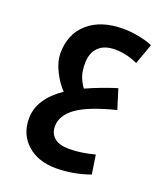

<svg xmlns="http://www.w3.org/2000/svg" viewBox="-150 -607 893 1035"><g transform="rotate(20 296.5 -89.5)"><path d="M293 326.2Q190.4 326.2 127.7 270.3Q64.9 214.4 64.9 123Q64.9 11.2 191.9 -76.2Q156.7 -111.3 130.4 -165Q104 -218.8 104 -264.2Q104 -376.5 178 -440.7Q252 -504.9 379.9 -504.9Q423.8 -504.9 471.9 -495.1Q520 -485.4 547.9 -472.2L505.9 -355Q466.3 -372.1 436.3 -378.4Q406.2 -384.8 376 -384.8Q313.5 -384.8 280.3 -351.8Q247.1 -318.8 247.1 -257.8Q247.1 -215.8 257.3 -186.3Q267.6 -156.7 288.1 -128.9Q374.5 -167.5 461.9 -194.8L497.1 -82Q343.8 -43.5 277.3 4.4Q210.9 52.2 210.9 115.2Q210.9 156.7 239.5 180.4Q268.1 204.1 323.2 204.1Q390.1 204.1 470.2 183.1L486.8 292Q389.6 326.2 293 326.2Z"/></g></svg>

Font: Noto Sans Kufi Arabic
Style: Bold
Weight: 700
Designer: Monotype Design team
Foundry: Monotype Imaging Inc.
Version: Version 1.02